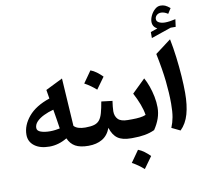

<svg xmlns="http://www.w3.org/2000/svg" viewBox="-130 -1230 1789 1658"><g transform="rotate(-10 764.5 -400.5)"><path d="M299.8 -460.9 287.1 -538.1 437 -612.3 463.4 -192.4Q478 -175.8 503.9 -168Q529.8 -160.2 563 -160.2H563.5V0H563Q490.2 0 448.2 -23.4Q406.2 -46.9 384.8 -96.7Q309.6 -51.8 230 -51.8Q147.5 -51.8 98.9 -88.6Q50.3 -125.5 50.3 -186.5Q50.3 -269.5 113 -344.5Q175.8 -419.4 299.8 -460.9ZM316.4 -359.9Q270 -347.7 230.7 -328.6Q191.4 -309.6 167.7 -284.7Q144 -259.8 144 -230Q144 -204.1 177.5 -192.6Q210.9 -181.2 257.8 -181.2Q281.2 -181.2 303.7 -184.3Q326.2 -187.5 343.3 -190.9Q336.9 -234.9 330.6 -273.7Q324.2 -312.5 316.4 -359.9Z M690.9 -638.7Q718.3 -628.4 743.9 -609.4Q769.5 -590.3 793.5 -565.9Q756.8 -514.6 720.2 -464.4Q697.8 -484.4 672.6 -502.4Q647.5 -520.5 618.7 -536.1Q637.2 -562.5 655.3 -587.9Q673.3 -613.3 690.9 -638.7ZM563.5 0Q553.7 0 548.8 -7.8Q543.9 -15.6 543.9 -36.6V-123.5Q543.9 -144.5 548.8 -152.3Q553.7 -160.2 563.5 -160.2Q611.3 -160.2 640.9 -168.9Q670.4 -177.7 687.7 -199.5Q705.1 -221.2 715.8 -259.8Q726.6 -298.3 736.8 -357.9L833 -346.2Q829.6 -320.8 826.9 -297.9Q824.2 -274.9 824.2 -256.3Q824.2 -212.4 849.6 -186.3Q875 -160.2 935.5 -160.2H936V0H935.5Q859.4 0 818.6 -29.1Q777.8 -58.1 757.8 -123Q733.4 -58.1 683.3 -29.1Q633.3 0 563.5 0Z M976.6 107.9Q1003.9 118.2 1029.5 137.2Q1055.2 156.2 1079.1 180.7Q1042.5 231.9 1005.9 282.2Q983.4 262.2 958.3 244.1Q933.1 226.1 904.3 210.4Q922.9 184.1 940.9 158.7Q959 133.3 976.6 107.9ZM936 0Q926.3 0 921.4 -7.8Q916.5 -15.6 916.5 -36.6V-123.5Q916.5 -144.5 921.4 -152.3Q926.3 -160.2 936 -160.2H973.6Q1009.8 -160.2 1041.3 -164.1Q1072.8 -168 1093.3 -177.2Q1086.9 -221.7 1067.4 -272.9Q1047.9 -324.2 1020 -376.5L1136.2 -489.7Q1155.3 -456.5 1171.1 -411.9Q1187 -367.2 1196.8 -318.4Q1206.5 -269.5 1206.5 -223.6Q1206.5 -174.3 1190.4 -127.7Q1174.3 -81.1 1143.1 -35.2Q1101.6 -16.1 1055.4 -8.1Q1009.3 0 951.2 0Z M1414.6 -783.7Q1430.2 -707 1440.9 -620.8Q1451.7 -534.7 1457.3 -452.6Q1462.9 -370.6 1462.9 -306.2Q1462.9 -198.2 1440.7 -119.9Q1418.5 -41.5 1367.7 7.8L1293 -28.3Q1310.5 -70.3 1319.1 -117.4Q1327.6 -164.6 1327.6 -235.4Q1327.6 -327.6 1316.2 -433.8Q1304.7 -540 1275.9 -679.2ZM1324.2 -976.1Q1324.2 -955.6 1346.2 -944.8Q1368.2 -934.1 1397.9 -934.1Q1416.5 -934.1 1441.2 -937.5Q1465.8 -940.9 1490.2 -946.8L1481.4 -880.9L1437.5 -881.3L1262.2 -821.3V-874L1322.8 -895Q1282.7 -916.5 1282.7 -959.5Q1282.7 -984.9 1296.6 -1013.9Q1310.5 -1043 1333.5 -1063.7Q1356.4 -1084.5 1383.3 -1084.5Q1405.8 -1084.5 1423.8 -1076.7Q1441.9 -1068.8 1466.3 -1048.3L1437.5 -1002.9Q1405.8 -1023.9 1377.4 -1023.9Q1355 -1023.9 1339.6 -1010.3Q1324.2 -996.6 1324.2 -976.1Z"/></g></svg>

Font: Pinar-FD Bold
Style: Regular
Weight: 700
Designer: Amin Abedi
Version: Version 3.000